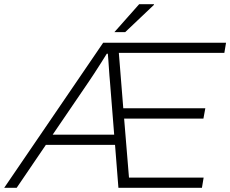

<svg xmlns="http://www.w3.org/2000/svg" viewBox="-57 -888 1089 908"><path d="M-37 0 431 -686H1012L1004 -638H505L526 -376H914L905 -327H530L553 -48H906L898 0H503L487 -203H160L22 0ZM192 -251H483L463 -502Q462 -514 460.5 -531Q459 -548 458 -566.5Q457 -585 455.5 -602.5Q454 -620 453 -634H448Q436 -614 419.5 -588.5Q403 -563 388 -539.5Q373 -516 363 -502ZM484 -736 601 -868H671V-865L535 -736Z"/></svg>

Font: Archivo SemiBold Thin
Style: Italic
Weight: 250
Italic angle: -10°
Version: Version 2.001